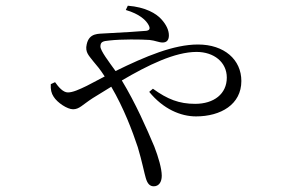

<svg xmlns="http://www.w3.org/2000/svg" viewBox="-20 -586 1040 673"><path d="M667 -178C754 -178 826 -220 826 -302C826 -377 766 -430 674 -430C589 -430 491 -389 385 -337C362 -369 332 -408 332 -423C332 -439 340 -442 363 -444C406 -449 475 -448 504 -446C524 -444 537 -437 550 -437C564 -437 572 -445 572 -462C572 -481 562 -500 547 -517C528 -539 490 -561 428 -566L421 -551C469 -537 493 -515 502 -496C507 -485 504 -480 493 -478C471 -476 410 -472 349 -469C327 -467 293 -472 284 -431C277 -402 293 -390 307 -371C319 -357 331 -343 347 -318L284 -285C257 -272 235 -262 218 -262C201 -262 185 -281 173 -298L158 -291C157 -272 160 -259 168 -247C181 -226 216 -203 236 -203C258 -203 268 -218 305 -242L370 -282C414 -207 444 -127 463 -70C478 -20 486 22 491 38C497 59 506 67 519 67C537 67 547 52 547 30C547 5 535 -36 521 -72C494 -136 456 -223 407 -304C499 -358 593 -404 669 -404C730 -404 775 -368 775 -314C775 -257 730 -222 664 -222C608 -222 567 -238 516 -275L503 -264C552 -204 613 -178 667 -178Z"/></svg>

Font: Source Han Serif CN Light
Style: Regular
Weight: 300
Designer: Ryoko NISHIZUKA 西塚涼子 (kana & ideographs); Frank Grießhammer (Latin, Greek & Cyrillic); Wenlong ZHANG 张文龙 (bopomofo); San
Foundry: Adobe
Version: Version 2.003;hotconv 1.1.1;makeotfexe 2.6.0